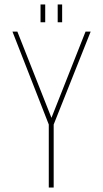

<svg xmlns="http://www.w3.org/2000/svg" viewBox="-20 -842 462 862"><path d="M162 -822H183V-742H162ZM239 -822H259V-742H239ZM199 0V-283L36 -700H58L211 -313L364 -700H387L221 -283V0Z"/></svg>

Font: Bebas Neue Light
Style: Regular
Weight: 300
Designer: Ryoichi Tsunekawa
Foundry: Ryoichi Tsunekawa
Version: Version 001.003; ttfautohint (v1.5.65-e2d9)